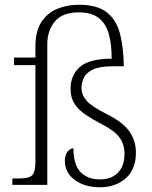

<svg xmlns="http://www.w3.org/2000/svg" viewBox="-20 -778 641 808"><path d="M400 10Q337 10 295 -20.5Q253 -51 253 -101Q253 -127 265 -140.5Q277 -154 289 -154Q289 -85 319 -54Q349 -23 400 -23Q449 -23 476.5 -51.5Q504 -80 504 -130Q504 -171 482.5 -200Q461 -229 407 -256Q371 -275 341.5 -294.5Q312 -314 294.5 -340Q277 -366 277 -405Q277 -462 316.5 -496.5Q356 -531 450 -531Q450 -591 438 -634.5Q426 -678 396 -702Q366 -726 312 -726Q243 -726 211 -688Q179 -650 179 -591V0H32V-27H55Q84 -27 100 -31.5Q116 -36 122.5 -51.5Q129 -67 129 -101V-504H39V-536H129V-583Q129 -648 155 -686.5Q181 -725 222.5 -741.5Q264 -758 312 -758Q389 -758 429.5 -726Q470 -694 485 -636Q500 -578 501 -499H454Q399 -499 371 -485.5Q343 -472 333 -451Q323 -430 323 -407Q323 -379 344 -354.5Q365 -330 429 -298Q497 -264 524.5 -225Q552 -186 552 -135Q552 -66 509.5 -28Q467 10 400 10Z"/></svg>

Font: Noto Serif Tibetan ExtraLight
Style: Regular
Weight: 200
Designer: Monotype Design Team
Foundry: Monotype Imaging Inc.
Version: Version 2.103; ttfautohint (v1.8.4.7-5d5b)